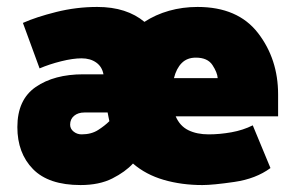

<svg xmlns="http://www.w3.org/2000/svg" viewBox="-20 -522 851 553"><path d="M396 -459Q428 -480 467 -491Q506 -502 549 -502Q665 -502 723 -427Q781 -352 781 -250V-187H486Q498 -159 522.5 -147Q547 -135 581 -135Q613 -135 646.5 -141Q680 -147 708 -161L759 -38Q717 -7 655 2Q593 11 563 11Q503 11 451.5 -4Q400 -19 363 -51Q341 -27 303.5 -8Q266 11 212 11Q120 11 75 -35Q30 -81 30 -156Q30 -235 83 -271.5Q136 -308 220 -308H278Q274 -330 257 -342Q240 -354 215 -354Q190 -354 156 -345.5Q122 -337 94 -325L46 -456Q84 -473 142 -487.5Q200 -502 260 -502Q303 -502 337 -491Q371 -480 396 -459ZM607 -297Q606 -313 592 -334.5Q578 -356 544 -356Q519 -356 503.5 -340.5Q488 -325 481 -297ZM215 -135Q243 -135 262.5 -147.5Q282 -160 295 -173Q294 -179 292.5 -185Q291 -191 290 -198H223Q205 -198 193.5 -188.5Q182 -179 182 -163Q182 -151 192 -143Q202 -135 215 -135Z"/></svg>

Font: Palanquin Dark
Style: Bold
Weight: 700
Designer: Pria Ravichandran
Version: Version 1.000